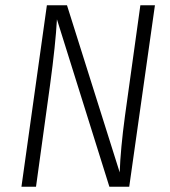

<svg xmlns="http://www.w3.org/2000/svg" viewBox="-20 -705 643 725"><path d="M468 0H393L195 -632Q190 -539 169 -384L116 0H61L157 -685H233L432 -54Q435 -142 452 -268L510 -685H565Z"/></svg>

Font: Fira Sans Condensed Light
Style: Italic
Weight: 300
Width: 3
Italic angle: -8°
Designer: Carrois Corporate & Edenspiekermann AG
Foundry: Carrois Corporate GbR & Edenspiekermann AG
Version: Version 4.203